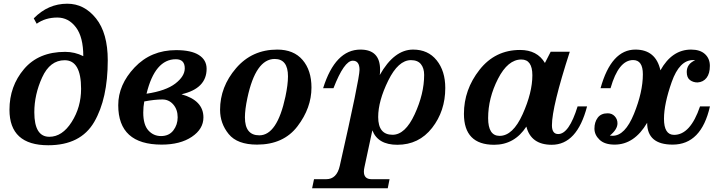

<svg xmlns="http://www.w3.org/2000/svg" viewBox="-20 -766 3869 1030"><path d="M415 -289.6Q415 -442.9 327.1 -442.9Q248 -442.9 206.1 -350.8Q164.1 -258.8 164.1 -163.6Q164.1 -32.2 244.6 -32.2Q314 -32.2 364.5 -111.6Q415 -190.9 415 -289.6ZM238.8 13.2Q30.8 13.2 30.8 -177.2Q30.8 -303.7 109.1 -395.8Q187.5 -487.8 329.6 -487.8Q381.3 -487.8 426.8 -464.8Q426.8 -567.4 387.2 -619.6Q347.7 -671.9 287.6 -671.9Q223.6 -671.9 176.8 -638.7L161.1 -667.5Q237.8 -746.1 340.8 -746.1Q432.1 -746.1 495.1 -667.2Q558.1 -588.4 558.1 -442.4Q558.1 -236.8 485.4 -111.8Q412.6 13.2 238.8 13.2Z M847.2 9.8Q614.3 9.8 614.3 -201.7Q614.3 -311.5 702.1 -404.3Q790 -497.1 924.8 -497.1Q1005.9 -497.1 1047.1 -470.7Q1088.4 -444.3 1088.4 -397Q1088.4 -291 953.6 -260.3Q1071.3 -227.1 1071.3 -136.2Q1071.3 -73.7 1009 -32Q946.8 9.8 847.2 9.8ZM766.1 -263.2Q870.1 -278.8 920.7 -317.9Q971.2 -356.9 971.2 -399.4Q971.2 -448.2 923.3 -448.2Q811 -448.2 766.1 -263.2ZM843.8 -36.1Q886.7 -36.1 909.9 -66.4Q933.1 -96.7 933.1 -136.7Q933.1 -178.2 909.7 -205.3Q886.2 -232.4 851.1 -232.4Q808.6 -232.4 753.9 -221.7Q748.5 -193.4 748.5 -162.1Q748.5 -96.7 775.9 -66.4Q803.2 -36.1 843.8 -36.1Z M1358.9 9.8Q1252.9 9.8 1206.8 -46.9Q1160.6 -103.5 1160.6 -177.2Q1160.6 -300.3 1246.3 -400.1Q1332 -500 1467.3 -500Q1555.7 -500 1603.3 -444.3Q1650.9 -388.7 1650.9 -296.4Q1650.9 -187 1575.9 -88.6Q1501 9.8 1358.9 9.8ZM1371.1 -40Q1466.8 -40 1511.2 -247.6Q1524.9 -312.5 1524.9 -356.4Q1524.9 -449.7 1453.6 -449.7Q1351.6 -449.7 1307.1 -240.2Q1293.9 -178.7 1293.9 -136.2Q1293.9 -40 1371.1 -40Z M2085.9 -43Q2153.8 -43 2204.6 -153.1Q2255.4 -263.2 2255.4 -364.3Q2255.4 -400.4 2238 -421.9Q2220.7 -443.4 2184.6 -443.4Q2116.7 -443.4 2062.7 -333.7Q2008.8 -224.1 2008.8 -138.2Q2008.8 -43 2085.9 -43ZM2060.1 244.1H1654.3L1664.6 195.3H1730Q1786.6 195.3 1802.7 124Q1908.7 -343.8 1908.7 -391.1Q1908.7 -440.4 1872.6 -440.4Q1826.2 -440.4 1769 -293H1713.4Q1778.3 -500 1913.6 -500Q2019 -500 2019 -392.1Q2019 -373.5 2017.1 -363.3Q2094.2 -500 2196.3 -500Q2276.4 -500 2322.5 -442.6Q2368.7 -385.3 2368.7 -293.9Q2368.7 -170.4 2297.9 -79.8Q2227.1 10.7 2111.3 10.7Q2007.3 10.7 1977.5 -66.9L1935.1 130.9Q1932.1 144 1932.1 154.8Q1932.1 195.3 1973.6 195.3H2069.8Z M3036.6 -488.3Q2940.9 -192.9 2940.9 -93.8Q2940.9 -46.9 2974.6 -46.9Q3032.7 -46.9 3078.6 -195.3H3129.4Q3075.7 10.7 2939.9 10.7Q2828.6 10.7 2803.7 -86.9Q2740.2 10.7 2630.9 10.7Q2468.8 10.7 2468.8 -155.3Q2468.8 -285.2 2552.5 -391.6Q2636.2 -498 2770 -498Q2861.8 -498 2903.3 -428.2L2934.1 -488.3ZM2660.2 -37.1Q2731.4 -37.1 2783.7 -153.3Q2835.9 -269.5 2835.9 -362.3Q2835.9 -446.8 2776.9 -446.8Q2704.6 -446.8 2651.6 -343.3Q2598.6 -239.7 2598.6 -132.3Q2598.6 -37.1 2660.2 -37.1Z M3588.4 9.8Q3451.7 9.8 3451.7 -107.4Q3382.8 9.8 3277.3 9.8Q3223.6 9.8 3196.3 -16.4Q3168.9 -42.5 3168.9 -76.2Q3168.9 -110.8 3186.5 -134.5Q3204.1 -158.2 3239.7 -158.2Q3263.2 -158.2 3277.8 -142.3Q3292.5 -126.5 3292.5 -104.5Q3292.5 -71.8 3251.5 -38.6Q3255.4 -37.6 3266.6 -37.6Q3333 -37.6 3380.9 -155Q3428.7 -272.5 3428.7 -367.7Q3428.7 -443.8 3376.5 -443.8Q3298.3 -443.8 3255.4 -293H3201.7Q3259.3 -500 3388.7 -500Q3498 -500 3522.9 -388.7Q3585 -500 3687.5 -500Q3735.8 -500 3762 -475.8Q3788.1 -451.7 3788.1 -412.6Q3788.1 -371.6 3770.5 -348.6Q3752.9 -325.7 3722.2 -323.7Q3698.2 -323.7 3681.2 -336.7Q3664.1 -349.6 3664.1 -379.9Q3664.1 -423.3 3709.5 -442.9Q3704.1 -443.8 3698.2 -443.8Q3625 -443.8 3583.5 -326.2Q3542 -208.5 3542 -128.9Q3542 -42.5 3596.2 -42.5Q3683.6 -42.5 3735.4 -195.3H3788.6Q3742.2 9.8 3588.4 9.8Z"/></svg>

Font: Munson
Style: Bold Italic
Weight: 700
Italic angle: -12°
Designer: Paul James MIller
Foundry: High-Logic / Made with FontCreator
Version: Version 2.10;May 5, 2019;FontCreator 11.5.0.2430 64-bit